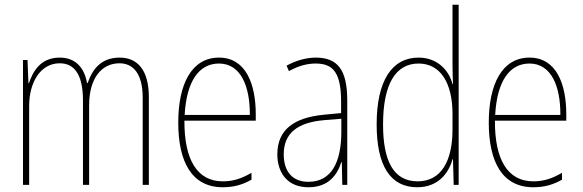

<svg xmlns="http://www.w3.org/2000/svg" viewBox="-20 -780 2459 810"><path d="M485 -537C410 -537 371 -492 350 -430H347C337 -490 302 -537 232 -537C149 -537 118 -476 102 -429H100L96 -527H77V0H103V-333C103 -433 151 -513 232 -513C287 -513 330 -475 330 -357V0H356V-336C356 -449 408 -513 484 -513C539 -513 582 -473 582 -368V0H608V-370C608 -486 559 -537 485 -537Z M904 -537C787 -537 732 -423 732 -263C732 -97 789 10 920 10C968 10 1006 -2 1041 -22V-51C998 -26 963 -15 920 -15C812 -15 757 -106 758 -271H1059V-298C1059 -424 1018 -537 904 -537ZM904 -512C995 -512 1035 -417 1034 -295H759C767 -440 821 -512 904 -512Z M1312 -537C1271 -537 1227 -524 1189 -503L1199 -480C1242 -504 1279 -512 1312 -512C1387 -512 1419 -471 1419 -351V-303L1346 -296C1222 -284 1150 -234 1150 -129C1150 -53 1191 10 1281 10C1367 10 1403 -43 1420 -96H1422L1424 0H1445V-356C1445 -486 1404 -537 1312 -537ZM1346 -273 1420 -279V-220C1419 -98 1380 -13 1281 -13C1215 -13 1177 -55 1177 -129C1177 -219 1236 -263 1346 -273Z M1740 10C1829 10 1873 -50 1889 -108H1891L1894 0H1915V-760H1889V-511C1889 -483 1890 -456 1891 -425H1889C1875 -481 1827 -537 1746 -537C1633 -537 1569 -439 1569 -255C1569 -82 1626 10 1740 10ZM1742 -15C1640 -15 1596 -101 1596 -255C1596 -425 1649 -512 1746 -512C1838 -512 1889 -430 1889 -300V-234C1889 -100 1841 -15 1742 -15Z M2214 -537C2097 -537 2042 -423 2042 -263C2042 -97 2099 10 2230 10C2278 10 2316 -2 2351 -22V-51C2308 -26 2273 -15 2230 -15C2122 -15 2067 -106 2068 -271H2369V-298C2369 -424 2328 -537 2214 -537ZM2214 -512C2305 -512 2345 -417 2344 -295H2069C2077 -440 2131 -512 2214 -512Z"/></svg>

Font: Noto Sans Gurmukhi Condensed Thin
Style: Regular
Weight: 100
Width: 3
Designer: Jelle Bosma - Monotype Design Team
Foundry: Monotype Imaging Inc.
Version: Version 2.004